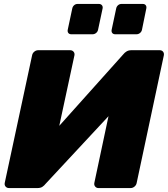

<svg xmlns="http://www.w3.org/2000/svg" viewBox="-20 -955 852 975"><path d="M26 0Q15 0 8.5 -7.5Q2 -15 4 -26L143 -674Q145 -685 154 -692.5Q163 -700 174 -700H336Q347 -700 353.5 -692.5Q360 -685 358 -674L281 -316L606 -679Q613 -688 623 -694Q633 -700 647 -700H791Q802 -700 808 -692.5Q814 -685 812 -674L674 -26Q672 -15 663 -7.5Q654 0 643 0H480Q470 0 463.5 -7.5Q457 -15 459 -26L531 -365L211 -21Q205 -13 195.5 -6.5Q186 0 170 0ZM565 -781Q555 -781 550 -787.5Q545 -794 547 -804L570 -912Q572 -922 579.5 -928.5Q587 -935 597 -935H705Q715 -935 720 -928.5Q725 -922 723 -912L701 -804Q699 -794 691 -787.5Q683 -781 673 -781ZM342 -781Q332 -781 327 -787.5Q322 -794 324 -804L347 -912Q349 -922 356.5 -928.5Q364 -935 374 -935H482Q492 -935 497.5 -928.5Q503 -922 501 -912L478 -804Q476 -794 468 -787.5Q460 -781 450 -781Z"/></svg>

Font: Rubik Light ExtraBold
Style: Italic
Weight: 800
Italic angle: -12°
Version: Version 2.104